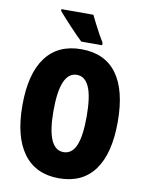

<svg xmlns="http://www.w3.org/2000/svg" viewBox="-100 -997 821 1077"><g transform="rotate(10 310.5 -458.5)"><path d="M582 -358Q582 -178 513 -84Q444 10 311 10Q179 10 109 -84.5Q39 -179 39 -359Q39 -538 108.5 -631.5Q178 -725 311 -725Q445 -725 513.5 -632Q582 -539 582 -358ZM216 -358Q216 -139 311 -139Q359 -139 382 -192.5Q405 -246 405 -358Q405 -471 381.5 -525Q358 -579 311 -579Q216 -579 216 -358ZM343 -927Q352 -908 367 -878.5Q382 -849 397 -822Q412 -795 421 -781V-767H302Q290 -778 270.5 -798Q251 -818 229.5 -841Q208 -864 189.5 -884.5Q171 -905 161 -917V-927Z"/></g></svg>

Font: Noto Sans Gujarati UI ExtraCondensed Black
Style: Regular
Weight: 900
Width: 2
Designer: Jelle Bosma - Monotype Design Team, Universal Thirst
Foundry: Monotype Imaging Inc.
Version: Version 2.106; ttfautohint (v1.8.4.7-5d5b)